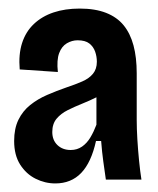

<svg xmlns="http://www.w3.org/2000/svg" viewBox="-20 -691 368 448"><path d="M109 -263Q85 -263 63 -274Q41 -285 27 -307Q13 -329 13 -362Q13 -391 23 -411.5Q33 -432 50.5 -446Q68 -460 90 -469.5Q112 -479 135 -487Q156 -494 172 -501Q188 -508 197 -519Q206 -530 206 -547Q206 -559 202 -570.5Q198 -582 188.5 -589.5Q179 -597 161 -597Q148 -597 136 -590Q124 -583 118 -567Q112 -551 115 -523L26 -529Q23 -564 31.5 -590.5Q40 -617 59 -635Q78 -653 105 -662Q132 -671 166 -671Q202 -671 227.5 -661Q253 -651 268.5 -632Q284 -613 291.5 -585Q299 -557 299 -520V-411Q299 -391 300.5 -366Q302 -341 304.5 -316Q307 -291 310 -272H227Q224 -293 221 -314.5Q218 -336 216 -362H204Q193 -312 169.5 -287.5Q146 -263 109 -263ZM145 -341Q160 -341 171.5 -349Q183 -357 191 -370.5Q199 -384 205 -400V-484H230Q221 -472 205 -464Q189 -456 171.5 -449Q154 -442 138 -434Q122 -426 112 -414Q102 -402 102 -383Q102 -364 114 -352.5Q126 -341 145 -341Z"/></svg>

Font: Bricolage Grotesque Condensed SemiBold
Style: Regular
Weight: 600
Width: 3
Designer: Mathieu Triay
Foundry: Atelier Triay
Version: Version 1.000;gftools[0.9.30]